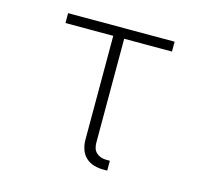

<svg xmlns="http://www.w3.org/2000/svg" viewBox="-83 -613 765 714"><g transform="rotate(15 300.0 -256.0)"><path d="M387 8H372Q354 8 336 3Q318 -2 304.5 -14.5Q291 -27 285 -45Q279 -63 279 -81V-482H95V-520H505V-482H321V-81Q321 -71 324 -61Q327 -51 334.5 -44Q342 -37 352 -33.5Q362 -30 372 -30H387Z"/></g></svg>

Font: Iosevka Aile Extralight
Style: Regular
Weight: 200
Designer: Belleve Invis
Foundry: Belleve Invis
Version: Version 31.1.0; ttfautohint (v1.8.4)